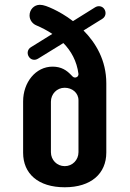

<svg xmlns="http://www.w3.org/2000/svg" viewBox="-20 -770 540 799"><path d="M202.6 -731.9C179.2 -742.7 161.6 -750 146 -750C121.6 -750 103 -730 103 -705.6C103 -685.5 116.7 -670.4 130.9 -664.6C152.8 -655.3 175.8 -643.6 197.8 -628.9L108.9 -573.7C94.7 -565.4 91.3 -547.9 99.6 -534.7C107.9 -520.5 125 -517.1 139.2 -526.4L243.7 -590.8C275.4 -558.6 299.8 -516.1 306.6 -461.9C306.2 -450.2 297.4 -447.3 292 -447.3C284.7 -447.3 280.3 -453.6 274.4 -459.5C257.3 -477.1 235.4 -492.7 198.7 -492.7C128.4 -492.7 76.2 -427.2 76.2 -348.1V-134.3C76.2 -47.4 138.7 9.3 249.5 9.3C358.9 9.3 422.4 -47.4 422.4 -135.3V-423.3C422.4 -519.5 378.4 -591.8 327.6 -643.1L406.2 -691.9C419.4 -700.2 423.3 -717.3 414.6 -731.4C406.7 -744.6 389.6 -748 376 -739.7L283.7 -682.1C253.4 -705.6 223.6 -721.7 202.6 -731.9ZM191.9 -346.7C191.9 -378.9 216.8 -404.8 249 -404.8C279.8 -404.8 306.6 -384.3 306.6 -352.5V-136.7C306.6 -104.5 281.7 -78.6 249.5 -78.6C216.8 -78.6 191.9 -104.5 191.9 -136.7Z"/></svg>

Font: Supermercado One
Style: Regular
Weight: 400
Designer: James Grieshaber
Foundry: James Grieshaber
Version: Version 1.002